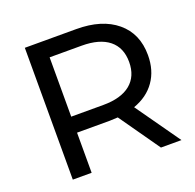

<svg xmlns="http://www.w3.org/2000/svg" viewBox="-123 -829 974 958"><g transform="rotate(-20 363.5 -350.0)"><path d="M682 0H573L422 -215Q394 -213 378 -213H205V0H105V-700H378Q514 -700 592 -635Q670 -570 670 -456Q670 -375 630 -318Q590 -261 516 -235ZM375 -298Q470 -298 520 -339Q570 -380 570 -456Q570 -532 520 -572.5Q470 -613 375 -613H205V-298Z"/></g></svg>

Font: Montserrat
Style: Regular
Weight: 500
Designer: Julieta Ulanovsky
Foundry: Julieta Ulanovsky
Version: Version 7.200;PS 007.200;hotconv 1.0.88;makeotf.lib2.5.64775